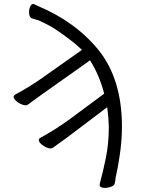

<svg xmlns="http://www.w3.org/2000/svg" viewBox="-20 -743 715 951"><path d="M511 -212Q346 -87 311 -61Q273 -33 262.5 -26Q252 -19 242.5 -11.5Q233 -4 214.5 -11Q196 -18 182.5 -31Q169 -44 173 -54Q174 -57 181 -61Q256 -102 323 -151Q381 -193 496 -279Q472 -372 426 -444Q221 -299 187 -275Q148 -247 138 -239.5Q128 -232 118.5 -225Q109 -218 90 -225Q71 -232 58 -245Q45 -258 48 -267Q49 -270 56 -275Q131 -315 199 -364Q255 -404 386 -496Q352 -526 349 -529Q261 -598 218 -619.5Q175 -641 172 -642Q149 -648 139 -652H138Q125 -658 124 -678Q123 -698 130.5 -712.5Q138 -727 150 -722L164 -715Q354 -636 469 -494Q584 -350 584 -116Q584 -40 571 39Q563 93 553 135Q551 156 548 166Q546 177 525.5 183.5Q505 190 488 186.5Q471 183 474 170L475 163Q490 110 504.5 38.5Q519 -33 519 -116Q518 -163 511 -212Z"/></svg>

Font: LXGW WenKai Lite
Style: Regular
Weight: 400
Designer: LXGW / Fontworks Inc.
Foundry: LXGW / Fontworks Inc.
Version: Version 1.511; March 25, 2025